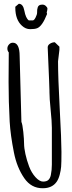

<svg xmlns="http://www.w3.org/2000/svg" viewBox="-20 -978 381 1016"><path d="M19 0ZM229 -904.3V-903.8Q203.6 -838.9 176.3 -828.6Q163.6 -823.7 139.6 -823.7Q115.7 -823.7 96.2 -841.8Q61 -873.5 61 -937.5V-942.4L79.6 -958Q102.1 -958 108.9 -921.4Q116.2 -881.8 132.3 -870.1H153.8Q160.6 -870.1 168.5 -885.7Q176.3 -901.4 176.3 -911.1Q176.3 -920.9 176.8 -926.3Q177.2 -931.6 179.7 -939.2Q182.1 -946.8 188.2 -950.2Q194.3 -953.6 204.6 -953.6Q214.8 -953.6 222.9 -946Q231 -938.5 231 -932.1Q231 -925.8 227.1 -912.1ZM25.4 -544.4 26.4 -700.7Q19 -709 19 -721.2Q19 -733.4 27.6 -742.7Q36.1 -752 47.9 -752Q84 -752 84 -680.7L93.3 -333Q99.1 -319.8 103.3 -279.8Q107.4 -239.7 107.4 -217.5Q107.4 -195.3 114.5 -162.8Q121.6 -130.4 134 -97.2Q146.5 -64 167.7 -40.5Q189 -17.1 208 -17.1Q227.1 -17.1 236.3 -26.1Q245.6 -35.2 249 -51.8Q254.4 -78.1 254.4 -106.9V-302.2Q254.4 -334 248 -396.5Q241.7 -459 241.7 -490.7V-497.6L239.7 -555.7L232.4 -727.1Q232.4 -739.3 244.6 -746.8Q256.8 -754.4 270 -754.4L294.4 -731V-714.4L287.1 -653.3Q287.1 -569.8 296.1 -401.9Q305.2 -233.9 305.2 -174.6Q305.2 -115.2 303.5 -95.5Q301.8 -75.7 295.9 -53.2Q290 -30.8 279.8 -16.1Q255.9 18.1 206.5 18.1Q145.5 18.6 108.4 -35.2Q69.3 -91.8 53.7 -170.9Q35.2 -264.2 31.2 -334.5Q25.4 -440.4 25.4 -544.4Z"/></svg>

Font: Amatic
Style: Bold
Weight: 700
Width: 3
Version: Version 2.000; ttfautohint (v0.92-dirty) -l 8 -r 50 -G 50 -x